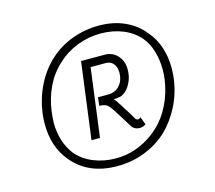

<svg xmlns="http://www.w3.org/2000/svg" viewBox="-90 -831 930 829"><g transform="rotate(-15 374.5 -416.5)"><path d="M673 -462Q673 -439 670 -415Q661 -349 632.5 -293.5Q604 -238 561 -197Q517 -157 460 -135Q403 -113 338 -113Q209 -113 138 -199Q81 -267 81 -369Q81 -393 84 -417Q93 -482 121 -538.5Q149 -595 193 -636Q239 -678 296.5 -699Q354 -720 416 -720Q480 -720 531 -697Q582 -674 615 -632Q644 -599 658.5 -555.5Q673 -512 673 -462ZM631 -422Q634 -443 634 -465Q634 -509 622.5 -547.5Q611 -586 588 -614Q558 -649 513 -667Q468 -685 415 -685Q360 -685 309.5 -665.5Q259 -646 220 -609Q180 -573 156 -523.5Q132 -474 124 -415Q120 -381 120 -365Q120 -279 166 -219Q196 -184 241.5 -165.5Q287 -147 340 -147Q397 -147 447 -168.5Q497 -190 534 -225Q573 -261 598 -312.5Q623 -364 631 -422ZM488 -291 501 -256Q488 -247 475 -247Q462 -247 453.5 -251.5Q445 -256 440.5 -261.5Q436 -267 436 -269L387 -347Q372 -370 362 -377Q352 -384 329 -385L333 -422H379Q410 -422 430 -444Q450 -466 450 -502Q450 -526 437.5 -541Q425 -556 403 -556H336L296 -250H258L303 -592H408Q443 -592 465.5 -567.5Q488 -543 488 -506Q488 -476 477.5 -452Q467 -428 452 -414.5Q437 -401 425 -399Q404 -396 396 -396Q400 -393 405 -386.5Q410 -380 413 -374Q418 -368 424.5 -356.5Q431 -345 440 -332L466 -289Q469 -287 471 -286Q473 -285 476 -285Q482 -285 488 -291Z"/></g></svg>

Font: Bellota Text Light
Style: Italic
Weight: 300
Italic angle: -7.5°
Designer: Kemie Guaida
Foundry: Kemie Guaida
Version: Version 4.001